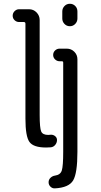

<svg xmlns="http://www.w3.org/2000/svg" viewBox="-20 -780 540 1028"><path d="M394.5 -718.8V-680.7Q394.5 -664.1 382.8 -651.9Q371.1 -639.6 354 -639.6Q336.9 -639.6 325.2 -651.9Q313.5 -664.1 313.5 -680.7V-718.8Q313.5 -735.4 325.2 -747.6Q336.9 -759.8 354 -759.8Q371.1 -759.8 382.8 -748Q394.5 -736.3 394.5 -718.8ZM274.4 160.2Q303.7 156.2 311 132.3Q318.4 108.4 318.4 33.2V-445.3Q318.4 -452.1 310.5 -452.1H298.8Q285.2 -452.1 274.9 -461.9Q264.6 -471.7 264.6 -485.8Q264.6 -500 274.9 -509.8Q285.2 -519.5 298.8 -519.5H337.9Q361.3 -519.5 377.9 -502.9Q394.5 -486.3 394.5 -462.9V33.2Q394.5 147.5 371.6 186Q348.6 224.6 274.4 228.5Q260.7 229.5 250.5 219.7Q240.2 210 240.2 195.8Q240.2 181.6 250.5 171.9Q260.7 162.1 274.4 160.2ZM82 -662.1Q68.4 -662.1 58.1 -671.9Q47.9 -681.6 47.9 -695.8Q47.9 -710 58.1 -720.2Q68.4 -730.5 82 -730.5H135.7Q159.2 -730.5 175.8 -713.4Q192.4 -696.3 192.4 -672.9V-165Q192.4 -93.8 200.7 -75.7Q209 -57.6 238.3 -57.6Q240.2 -57.6 244.1 -58.1Q248 -58.6 251 -58.6Q264.6 -59.6 274.9 -51.3Q285.2 -43 285.2 -30.3Q285.2 -15.6 275.4 -3.9Q265.6 7.8 251 8.8Q243.2 9.8 226.6 9.8Q159.2 9.8 137.7 -20Q116.2 -49.8 116.2 -144.5V-653.3Q116.2 -662.1 107.4 -662.1Z"/></svg>

Font: Rounded Mgen+ 1m regular
Style: Regular
Weight: 400
Designer: [Source Han Sans]
Ryoko NISHIZUKA  (kana & ideographs); Paul D. Hunt (Latin, Greek & Cyrillic); Wenlong ZHANG  (bopomofo
Version: Version 1.059.20150602